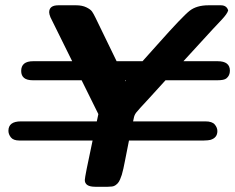

<svg xmlns="http://www.w3.org/2000/svg" viewBox="-20 -714 899 734"><path d="M12.2 -213.9Q12.2 -250 60.1 -250H350.1L356 -277.8L292 -407.2H105Q61 -407.2 61 -442.9Q61 -480 106.9 -480H255.9L172.9 -647.9Q168 -660.2 168 -667Q168 -693.8 203.1 -693.8H271Q293.9 -693.8 310.1 -686Q326.2 -678.2 332 -669.7Q337.9 -661.1 345.2 -646L425.8 -480H524.9Q546.9 -504.9 583 -544.9Q678.2 -651.9 705.1 -672.9Q731.9 -693.8 776.9 -693.8H824.2Q846.2 -693.8 852.1 -674.8V-673.8Q849.1 -661.6 827.1 -638.2Q819.3 -629.4 794.9 -604Q733.9 -538.1 681.2 -480H812Q858.9 -480 858.9 -443.8Q858.9 -424.8 845.2 -414.1Q836.4 -407.2 812 -407.2H612.8Q585 -376.5 547.9 -335.9Q507.8 -293 500.5 -283.4Q493.2 -273.9 491.2 -261.2Q490.2 -255.4 488.8 -250H765.1Q791 -250 801 -238Q811 -226.1 811 -212.9Q811 -187 784.2 -179.2Q776.4 -177.2 758.8 -176.8H473.1Q469.2 -156.7 464.6 -133.8Q460 -110.8 457.5 -97.9Q455.1 -85 451.7 -69.6Q448.2 -54.2 445.6 -45.7Q442.9 -37.1 439 -28.1Q435.1 -19 430.9 -14.4Q426.8 -9.8 421.4 -5.9Q416 -2 408.4 -1Q400.9 0 392.1 0H344.2Q304.2 0 304.2 -25.9Q304.2 -38.1 334 -176.8H54.2Q31.2 -176.8 21.7 -188.7Q12.2 -200.7 12.2 -213.9ZM458 -407.2 459 -402.8 460.9 -407.2Z"/></svg>

Font: CMU Sans Serif
Style: BoldOblique
Weight: 700
Italic angle: -12°
Version: Version 0.7.0